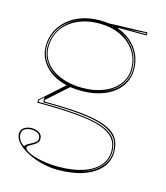

<svg xmlns="http://www.w3.org/2000/svg" viewBox="-110 -602 780 902"><g transform="rotate(15 280.0 -151.5)"><path d="M254 215Q215 215 176 205Q137 195 105.5 178.5Q74 162 54.5 141Q35 120 35 98Q35 84 42.5 75Q50 66 62 61.5Q74 57 87 57Q107 57 123 66.5Q139 76 139 95Q139 106 133.5 113Q128 120 120.5 125Q113 130 105 134Q97 138 91.5 142Q86 146 86 151Q86 162 109.5 173.5Q133 185 171.5 192.5Q210 200 254 200Q322 200 372 183.5Q422 167 449 136.5Q476 106 476 65Q476 28 455.5 3Q435 -22 389.5 -37Q344 -52 268 -58.5Q192 -65 81 -65V-80L202 -188L214 -178L112 -87V-79Q197 -79 260.5 -74.5Q324 -70 368 -59.5Q412 -49 439 -32.5Q466 -16 478 8.5Q490 33 490 65Q490 111 461 144.5Q432 178 379.5 196.5Q327 215 254 215ZM266 -172Q218 -172 178.5 -183.5Q139 -195 110.5 -216.5Q82 -238 66 -267.5Q50 -297 50 -332Q50 -372 66 -405.5Q82 -439 110.5 -463.5Q139 -488 178.5 -501.5Q218 -515 266 -515Q314 -515 353 -501.5Q392 -488 420.5 -463.5Q449 -439 464.5 -405.5Q480 -372 480 -332Q480 -297 464.5 -267.5Q449 -238 420.5 -216.5Q392 -195 352.5 -183.5Q313 -172 266 -172ZM266 -187Q325 -187 370 -205.5Q415 -224 440.5 -257Q466 -290 466 -332Q466 -382 440.5 -419.5Q415 -457 370 -478.5Q325 -500 266 -500Q207 -500 161 -478.5Q115 -457 89.5 -419.5Q64 -382 64 -332Q64 -290 89.5 -257Q115 -224 161 -205.5Q207 -187 266 -187ZM357 -490 308 -512Q327 -513 345.5 -513.5Q364 -514 383 -514.5Q402 -515 420.5 -515.5Q439 -516 457.5 -516.5Q476 -517 495 -518V-503H357ZM75 149Q75 144 82 139Q89 134 106 125Q116 120 124 113.5Q132 107 132 95Q132 79 118.5 71.5Q105 64 87 64Q69 64 55.5 72Q42 80 42 98Q42 105 44 111.5Q46 118 50 125Q54 132 60 138Q66 144 75 149ZM364 193Q392 185 414 172.5Q436 160 452 143.5Q468 127 476.5 107.5Q485 88 485 65Q485 26 465.5 -0.5Q446 -27 402 -43.5Q358 -60 285.5 -67Q213 -74 107 -74V-98L86 -79V-70Q197 -70 273 -63Q349 -56 395 -40.5Q441 -25 461 1Q481 27 481 65Q481 111 449 143.5Q417 176 364 193ZM177 -192Q122 -210 90.5 -247.5Q59 -285 59 -332Q59 -369 74.5 -402Q90 -435 120 -461Q150 -487 195 -500Q160 -490 134 -473Q108 -456 90.5 -434Q73 -412 64 -386Q55 -360 55 -332Q55 -308 63.5 -286.5Q72 -265 88 -246.5Q104 -228 126.5 -214.5Q149 -201 177 -192ZM352 -192Q381 -201 403.5 -214.5Q426 -228 442 -246.5Q458 -265 466.5 -286.5Q475 -308 475 -332Q475 -360 466.5 -385.5Q458 -411 441.5 -433Q425 -455 399.5 -471.5Q374 -488 340 -498Q384 -485 413 -459.5Q442 -434 456.5 -401.5Q471 -369 471 -332Q471 -285 439.5 -247.5Q408 -210 352 -192ZM364 -508H490V-513Q465 -511 432 -509.5Q399 -508 364 -508Z"/></g></svg>

Font: Kalnia Glaze Thin Thin
Style: Regular
Weight: 250
Version: Version 1.110